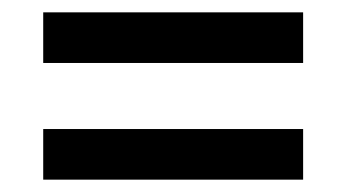

<svg xmlns="http://www.w3.org/2000/svg" viewBox="-20 -419 564 311"><path d="M471 -399V-317H50V-399ZM471 -210V-128H50V-210Z"/></svg>

Font: Gemunu Libre
Style: Bold
Weight: 700
Designer: Puspanada Ekanayake, Sola Matas, Pathum Egodawatta, Kosala Senevirathne
Foundry: mooniak
Version: Version 1.100